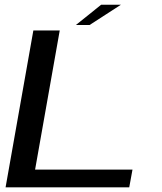

<svg xmlns="http://www.w3.org/2000/svg" viewBox="-20 -806 696 826"><path d="M4 0H536L550 -76.5H131L237 -675H123.5ZM306.5 -698.5H365.5L500 -785.5H415Z"/></svg>

Font: Anybody Expanded
Style: Italic
Weight: 400
Width: 7
Italic angle: -10°
Version: Version 1.113;gftools[0.9.25]